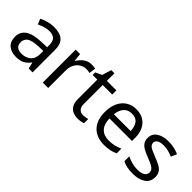

<svg xmlns="http://www.w3.org/2000/svg" viewBox="83 -1430 2211 2211"><g transform="rotate(45 1189.0 -324.5)"><path d="M288 -545Q386 -545 433 -502Q480 -459 480 -365V0H416L399 -76H395Q360 -32 321.5 -11Q283 10 215 10Q142 10 94 -28.5Q46 -67 46 -149Q46 -229 109 -272.5Q172 -316 303 -320L394 -323V-355Q394 -422 365 -448Q336 -474 283 -474Q241 -474 203 -461.5Q165 -449 132 -433L105 -499Q140 -518 188 -531.5Q236 -545 288 -545ZM314 -259Q214 -255 175.5 -227Q137 -199 137 -148Q137 -103 164.5 -82Q192 -61 235 -61Q303 -61 348 -98.5Q393 -136 393 -214V-262Z M896 -546Q911 -546 928.5 -544.5Q946 -543 959 -540L948 -459Q935 -462 919.5 -464Q904 -466 890 -466Q849 -466 813 -443.5Q777 -421 755.5 -380.5Q734 -340 734 -286V0H646V-536H718L728 -438H732Q758 -482 799 -514Q840 -546 896 -546Z M1238 -62Q1258 -62 1279 -65.5Q1300 -69 1313 -73V-6Q1299 1 1273 5.5Q1247 10 1223 10Q1181 10 1145.5 -4.5Q1110 -19 1088 -55Q1066 -91 1066 -156V-468H990V-510L1067 -545L1102 -659H1154V-536H1309V-468H1154V-158Q1154 -109 1177.5 -85.5Q1201 -62 1238 -62Z M1627 -546Q1696 -546 1745.5 -516Q1795 -486 1821.5 -431.5Q1848 -377 1848 -304V-251H1481Q1483 -160 1527.5 -112.5Q1572 -65 1652 -65Q1703 -65 1742.5 -74.5Q1782 -84 1824 -102V-25Q1783 -7 1743 1.5Q1703 10 1648 10Q1572 10 1513.5 -21Q1455 -52 1422.5 -113.5Q1390 -175 1390 -264Q1390 -352 1419.5 -415Q1449 -478 1502.5 -512Q1556 -546 1627 -546ZM1626 -474Q1563 -474 1526.5 -433.5Q1490 -393 1483 -321H1756Q1755 -389 1724 -431.5Q1693 -474 1626 -474Z M2333 -148Q2333 -70 2275 -30Q2217 10 2119 10Q2063 10 2022.5 1Q1982 -8 1951 -24V-104Q1983 -88 2028.5 -74.5Q2074 -61 2121 -61Q2188 -61 2218 -82.5Q2248 -104 2248 -140Q2248 -160 2237 -176Q2226 -192 2197.5 -208Q2169 -224 2116 -244Q2064 -264 2027 -284Q1990 -304 1970 -332Q1950 -360 1950 -404Q1950 -472 2005.5 -509Q2061 -546 2151 -546Q2200 -546 2242.5 -536.5Q2285 -527 2322 -510L2292 -440Q2258 -454 2221 -464Q2184 -474 2145 -474Q2091 -474 2062.5 -456.5Q2034 -439 2034 -409Q2034 -387 2047 -371.5Q2060 -356 2090.5 -341.5Q2121 -327 2172 -307Q2223 -288 2259 -268Q2295 -248 2314 -219.5Q2333 -191 2333 -148Z"/></g></svg>

Font: Noto Sans NKo
Style: Regular
Weight: 400
Designer: Monotype Design Team
Foundry: Monotype Imaging Inc.
Version: Version 2.003; ttfautohint (v1.8.4.7-5d5b)